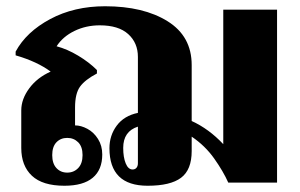

<svg xmlns="http://www.w3.org/2000/svg" viewBox="-20 -584 959 614"><path d="M866 -553V0H710Q694 -36 665 -77Q636 -118 593 -147V-101Q593 -41 559 -15.5Q525 10 452 10Q330 10 330 -110Q330 -151 353.5 -182.5Q377 -214 421 -223V-402Q421 -447 390 -475Q359 -503 299 -503Q255 -503 218 -485Q181 -467 161 -436Q195 -427 230 -406Q265 -385 290 -360V-349Q252 -329 236 -307Q220 -285 220 -240V-183Q239 -183 259.5 -172Q280 -161 293.5 -139.5Q307 -118 307 -90Q307 -41 276.5 -15.5Q246 10 186 10Q116 10 82 -22Q48 -54 48 -111V-231Q48 -267 73.5 -301.5Q99 -336 142 -355Q99 -387 30 -407V-419Q64 -482 140.5 -523Q217 -564 316 -564Q439 -564 516 -516Q593 -468 593 -376V-197Q648 -172 694 -123V-553ZM421 -62V-179Q374 -164 374 -111Q374 -81 382 -61.5Q390 -42 404 -42Q412 -42 416.5 -47.5Q421 -53 421 -62ZM147 -88Q147 -61 160.5 -46.5Q174 -32 195 -32Q216 -32 230 -46.5Q244 -61 244 -88Q244 -115 230 -129Q216 -143 195 -143Q174 -143 160.5 -129Q147 -115 147 -88Z"/></svg>

Font: Trirong ExtraBold
Style: Regular
Weight: 800
Designer: Katatrad Team
Foundry: CadsonDemak
Version: Version 1.001